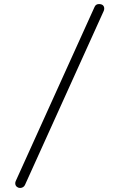

<svg xmlns="http://www.w3.org/2000/svg" viewBox="-20 -818 588 945"><path d="M55 84Q55 78 58 72L445 -783Q451 -798 467 -798Q480 -798 486.5 -792Q493 -786 493 -776Q493 -769 490 -763L103 92Q100 99 93.5 103Q87 107 80 107Q72 107 69 105Q55 99 55 84Z"/></svg>

Font: Kodchasan ExtraLight
Style: Regular
Weight: 275
Version: Version 1.000; ttfautohint (v1.6)